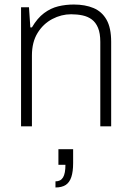

<svg xmlns="http://www.w3.org/2000/svg" viewBox="-20 -558 578 848"><path d="M73 0V-526H108L114 -437H121Q145 -478 174.5 -500Q204 -522 237 -530Q270 -538 306 -538Q356 -538 393 -522.5Q430 -507 450.5 -471Q471 -435 471 -373V0H423V-373Q423 -411 413 -435Q403 -459 385.5 -472Q368 -485 344.5 -490Q321 -495 294 -495Q251 -495 211 -474Q171 -453 146 -412.5Q121 -372 121 -313V0ZM225 270V243Q248 243 258.5 225.5Q269 208 269 170H238V101H303V162Q303 200 295 224Q287 248 270 259Q253 270 225 270Z"/></svg>

Font: Archivo SemiBold Thin
Style: Regular
Weight: 250
Version: Version 2.001